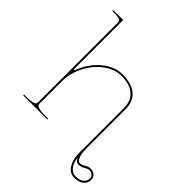

<svg xmlns="http://www.w3.org/2000/svg" viewBox="-245 -902 1178 1178"><g transform="rotate(45 344.0 -313.0)"><path d="M531.2 33.7Q537.1 77.1 556.9 100.8Q576.7 124.5 604 124.5Q637.7 124.5 656.5 109.6Q675.3 94.7 675.3 71.3Q675.3 55.7 664.6 46.4Q653.8 37.1 634.3 37.1Q625.5 37.1 605.7 49.1Q585.9 61 564.5 61Q544.4 61 531.2 33.7ZM24.9 0V-7.3H44.9Q77.1 -7.3 94.5 -11.5Q111.8 -15.6 116 -21Q120.1 -26.4 120.1 -35.2V-727.5Q120.1 -741.2 108.4 -746.8Q96.7 -752.4 67.4 -752.4H44.9V-759.8H67.4L132.3 -761.7V-345.7Q132.3 -330.1 136.2 -330.1Q139.2 -330.1 144 -342.3Q174.3 -419.9 235.6 -471.2Q296.9 -522.5 365.2 -522.5Q445.3 -522.5 487.5 -486.6Q529.8 -450.7 529.8 -382.3V-38.1Q529.8 0 540.3 24.4Q550.8 48.8 564.5 48.8Q579.6 48.8 599.6 36.9Q619.6 24.9 634.3 24.9Q658.2 24.9 672.9 37.6Q687.5 50.3 687.5 71.3Q687.5 100.6 664.6 118.7Q641.6 136.7 604 136.7Q564.9 136.7 541.3 99.9Q517.6 63 517.6 2.4V-380.9Q517.6 -444.3 478.5 -477.8Q439.5 -511.2 365.2 -511.2Q308.6 -511.2 254.2 -470.7Q199.7 -430.2 166 -364.7Q132.3 -299.3 132.3 -231V-35.2Q132.3 -26.4 136.5 -21Q140.6 -15.6 158 -11.5Q175.3 -7.3 207.5 -7.3H234.9V0Z"/></g></svg>

Font: ZnikomitNo24
Style: Thin
Weight: 300
Designer: gluk
Foundry: gluk
Version: Version 0.55